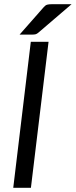

<svg xmlns="http://www.w3.org/2000/svg" viewBox="-20 -893 360 913"><path d="M43 0ZM43 0 126.5 -694.3H210.9L127 0ZM320.3 -873 163.1 -738.3Q155.3 -731.4 148.9 -730Q142.6 -728.5 132.8 -728.5H73.2L187 -857.9Q195.8 -868.2 203.9 -870.6Q211.9 -873 226.6 -873Z"/></svg>

Font: Carlito
Style: Italic
Weight: 400
Italic angle: -7°
Designer: Lukasz Dziedzic
Foundry: tyPoland Lukasz Dziedzic
Version: Version 1.104